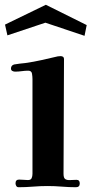

<svg xmlns="http://www.w3.org/2000/svg" viewBox="-20 -780 384 804"><path d="M314 -12Q314 4 298 4Q269 4 239 1.5Q209 -1 179 -1Q149 -1 118.5 1.5Q88 4 58 4Q51 4 48 -1.5Q45 -7 45 -12Q45 -28 60 -28Q70 -28 79 -27Q88 -26 97 -26Q109 -26 112.5 -34Q116 -42 116 -52V-449Q116 -459 114 -471.5Q112 -484 98 -484Q85 -484 71 -482Q57 -480 43 -480Q37 -480 31.5 -483Q26 -486 26 -493Q26 -506 39 -510Q50 -512 62.5 -513.5Q75 -515 86 -516Q121 -521 154.5 -528.5Q188 -536 222 -544Q225 -544 228 -544.5Q231 -545 233 -545Q248 -545 248 -533Q248 -413 247 -292.5Q246 -172 246 -52Q246 -34 254 -29.5Q262 -25 274.5 -26Q287 -27 300 -27Q314 -27 314 -12ZM343 -675 334 -630 170 -685 11 -632 1 -677 172 -760Z"/></svg>

Font: Kaisei Opti
Style: Bold
Weight: 700
Designer: Font-Kai, 金井和夫
Foundry: KAZUO KANAI
Version: Version 5.003